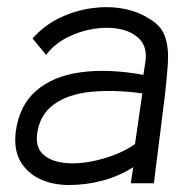

<svg xmlns="http://www.w3.org/2000/svg" viewBox="-20 -524 543 549"><path d="M177 5Q131 5 94.5 -12Q58 -29 38.5 -62.5Q19 -96 25 -147Q35 -223 84 -265Q133 -307 212 -317.5Q291 -328 390 -310L396 -349Q401 -388 380.5 -410.5Q360 -433 324.5 -440.5Q289 -448 248 -441.5Q207 -435 170.5 -416Q134 -397 112 -367L73 -414Q107 -452 151 -473Q195 -494 241.5 -500.5Q288 -507 330.5 -499.5Q373 -492 404 -472Q441 -452 452 -419Q463 -386 460 -342.5Q457 -299 451 -247L420 0H354L361 -46Q320 -20 273 -7.5Q226 5 177 5ZM366 -112 387 -257Q306 -268 240.5 -261.5Q175 -255 134 -225.5Q93 -196 86 -140Q82 -105 100 -86Q118 -67 150 -60.5Q182 -54 220.5 -59Q259 -64 297.5 -77.5Q336 -91 366 -112Z"/></svg>

Font: Kulim Park Light
Style: Italic
Weight: 300
Italic angle: -8°
Designer: Noponies / Dale Sattler
Foundry: Noponies
Version: Version 1.000; ttfautohint (v1.8.3)